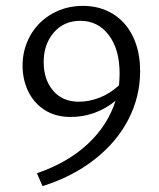

<svg xmlns="http://www.w3.org/2000/svg" viewBox="-20 -440 543 655"><path d="M458 -197Q458 -110 418 -32.5Q378 45 302.5 104Q227 163 125 195L106 151Q211 115 279.5 51Q348 -13 374 -96Q306 -41 221 -41Q169 -41 132 -65Q95 -89 76 -129Q57 -169 57 -216Q57 -272 83.5 -319Q110 -366 157.5 -393Q205 -420 263 -420Q320 -420 364.5 -393Q409 -366 433.5 -315.5Q458 -265 458 -197ZM386 -149Q388 -175 388 -189Q388 -272 351 -320.5Q314 -369 254 -369Q198 -369 163.5 -329Q129 -289 129 -228Q129 -169 161 -131Q193 -93 249 -93Q284 -93 320 -107Q356 -121 386 -149Z"/></svg>

Font: Ysabeau
Style: Regular
Weight: 400
Designer: Christian Thalmann (Catharsis Fonts)
Version: Version 0.003